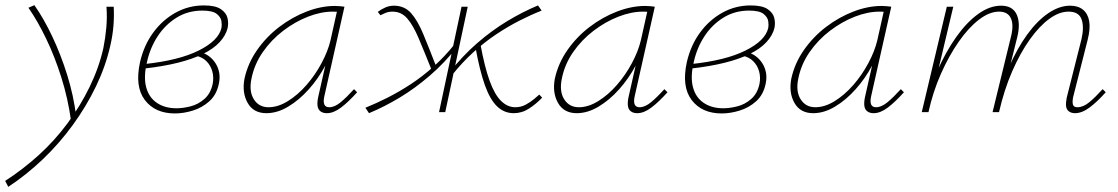

<svg xmlns="http://www.w3.org/2000/svg" viewBox="-72 -434 4327 743"><path d="M-40 289 -52 266Q15 223 77 167Q139 111 189 43.5Q239 -24 275 -98Q311 -172 328 -248Q336 -288 339.5 -328Q343 -368 340 -408H368Q370 -371 367 -334Q364 -297 355 -258Q337 -178 299.5 -100Q262 -22 209.5 50Q157 122 93.5 182.5Q30 243 -40 289ZM203 34Q191 -53 165.5 -134Q140 -215 106.5 -284.5Q73 -354 38 -404L61 -414Q97 -363 130 -293.5Q163 -224 188 -144Q213 -64 223 18Z M605 5Q528 5 488.5 -47Q449 -99 470 -194Q485 -259 521 -308Q557 -357 607.5 -385Q658 -413 717 -413Q761 -413 782 -399Q803 -385 808 -365.5Q813 -346 809 -326Q802 -297 778 -271Q754 -245 713 -225Q672 -205 615.5 -191Q559 -177 488 -169L486 -186Q620 -200 697 -238.5Q774 -277 785 -326Q787 -336 785 -351.5Q783 -367 767 -380Q751 -393 711 -393Q655 -393 611 -365.5Q567 -338 538 -293.5Q509 -249 497 -195Q483 -137 493.5 -97Q504 -57 535 -36Q566 -15 611 -15Q636 -15 665.5 -22.5Q695 -30 719 -51Q743 -72 751 -109Q756 -135 749.5 -158Q743 -181 727 -197Q711 -213 687 -218L703 -232Q721 -228 736 -217Q751 -206 761.5 -190Q772 -174 776 -154Q780 -134 775 -110Q766 -67 738 -42Q710 -17 674 -6Q638 5 605 5Z M959 4Q909 4 886.5 -35.5Q864 -75 874 -129Q887 -189 923 -240.5Q959 -292 1009 -330Q1059 -368 1115 -389.5Q1171 -411 1224 -411Q1235 -411 1244 -410Q1253 -409 1261 -408L1183 -61Q1174 -19 1202 -19Q1223 -19 1246.5 -38.5Q1270 -58 1298 -89L1310 -77Q1277 -40 1248 -18Q1219 4 1193 4Q1178 4 1168.5 -3Q1159 -10 1157 -23.5Q1155 -37 1159 -57L1201 -243L1224 -277Q1213 -229 1186.5 -179.5Q1160 -130 1123 -88.5Q1086 -47 1043.5 -21.5Q1001 4 959 4ZM967 -19Q1004 -19 1042.5 -43Q1081 -67 1114.5 -105.5Q1148 -144 1172.5 -190Q1197 -236 1207 -278L1234 -399L1247 -386Q1242 -388 1233 -388.5Q1224 -389 1216 -389Q1170 -389 1120 -369.5Q1070 -350 1024 -315Q978 -280 945 -232.5Q912 -185 901 -129Q891 -80 910.5 -49.5Q930 -19 967 -19Z M1356 4 1342 -17Q1384 -34 1428.5 -56.5Q1473 -79 1518 -108.5Q1563 -138 1606.5 -177Q1650 -216 1689 -265L1701 -257Q1649 -191 1591.5 -141.5Q1534 -92 1475 -56.5Q1416 -21 1356 4ZM1600 -159Q1570 -234 1548.5 -285Q1527 -336 1504 -362.5Q1481 -389 1447 -389Q1430 -389 1417.5 -383Q1405 -377 1400 -375L1390 -388Q1403 -398 1419 -405Q1435 -412 1452 -412Q1493 -412 1518.5 -383.5Q1544 -355 1566 -302Q1588 -249 1617 -174ZM1627 0 1714 -408H1738L1651 0ZM1677 -143 1665 -151Q1718 -218 1774.5 -267Q1831 -316 1890.5 -352Q1950 -388 2010 -413L2024 -393Q1981 -376 1937 -353.5Q1893 -331 1848 -301Q1803 -271 1760 -232Q1717 -193 1677 -143ZM1916 4Q1879 4 1851.5 -22.5Q1824 -49 1804 -105.5Q1784 -162 1768 -251L1787 -264Q1803 -176 1822.5 -122Q1842 -68 1867 -43.5Q1892 -19 1922 -19Q1944 -19 1962.5 -29Q1981 -39 1994.5 -50.5Q2008 -62 2015 -68L2026 -56Q2003 -32 1975.5 -14Q1948 4 1916 4Z M2160 4Q2110 4 2087.5 -35.5Q2065 -75 2075 -129Q2088 -189 2124 -240.5Q2160 -292 2210 -330Q2260 -368 2316 -389.5Q2372 -411 2425 -411Q2436 -411 2445 -410Q2454 -409 2462 -408L2384 -61Q2375 -19 2403 -19Q2424 -19 2447.5 -38.5Q2471 -58 2499 -89L2511 -77Q2478 -40 2449 -18Q2420 4 2394 4Q2379 4 2369.5 -3Q2360 -10 2358 -23.5Q2356 -37 2360 -57L2402 -243L2425 -277Q2414 -229 2387.5 -179.5Q2361 -130 2324 -88.5Q2287 -47 2244.5 -21.5Q2202 4 2160 4ZM2168 -19Q2205 -19 2243.5 -43Q2282 -67 2315.5 -105.5Q2349 -144 2373.5 -190Q2398 -236 2408 -278L2435 -399L2448 -386Q2443 -388 2434 -388.5Q2425 -389 2417 -389Q2371 -389 2321 -369.5Q2271 -350 2225 -315Q2179 -280 2146 -232.5Q2113 -185 2102 -129Q2092 -80 2111.5 -49.5Q2131 -19 2168 -19Z M2721 5Q2644 5 2604.5 -47Q2565 -99 2586 -194Q2601 -259 2637 -308Q2673 -357 2723.5 -385Q2774 -413 2833 -413Q2877 -413 2898 -399Q2919 -385 2924 -365.5Q2929 -346 2925 -326Q2918 -297 2894 -271Q2870 -245 2829 -225Q2788 -205 2731.5 -191Q2675 -177 2604 -169L2602 -186Q2736 -200 2813 -238.5Q2890 -277 2901 -326Q2903 -336 2901 -351.5Q2899 -367 2883 -380Q2867 -393 2827 -393Q2771 -393 2727 -365.5Q2683 -338 2654 -293.5Q2625 -249 2613 -195Q2599 -137 2609.5 -97Q2620 -57 2651 -36Q2682 -15 2727 -15Q2752 -15 2781.5 -22.5Q2811 -30 2835 -51Q2859 -72 2867 -109Q2872 -135 2865.5 -158Q2859 -181 2843 -197Q2827 -213 2803 -218L2819 -232Q2837 -228 2852 -217Q2867 -206 2877.5 -190Q2888 -174 2892 -154Q2896 -134 2891 -110Q2882 -67 2854 -42Q2826 -17 2790 -6Q2754 5 2721 5Z M3075 4Q3025 4 3002.5 -35.5Q2980 -75 2990 -129Q3003 -189 3039 -240.5Q3075 -292 3125 -330Q3175 -368 3231 -389.5Q3287 -411 3340 -411Q3351 -411 3360 -410Q3369 -409 3377 -408L3299 -61Q3290 -19 3318 -19Q3339 -19 3362.5 -38.5Q3386 -58 3414 -89L3426 -77Q3393 -40 3364 -18Q3335 4 3309 4Q3294 4 3284.5 -3Q3275 -10 3273 -23.5Q3271 -37 3275 -57L3317 -243L3340 -277Q3329 -229 3302.5 -179.5Q3276 -130 3239 -88.5Q3202 -47 3159.5 -21.5Q3117 4 3075 4ZM3083 -19Q3120 -19 3158.5 -43Q3197 -67 3230.5 -105.5Q3264 -144 3288.5 -190Q3313 -236 3323 -278L3350 -399L3363 -386Q3358 -388 3349 -388.5Q3340 -389 3332 -389Q3286 -389 3236 -369.5Q3186 -350 3140 -315Q3094 -280 3061 -232.5Q3028 -185 3017 -129Q3007 -80 3026.5 -49.5Q3046 -19 3083 -19Z M4088 4Q4074 4 4064.5 -3Q4055 -10 4053.5 -23Q4052 -36 4056 -56L4113 -282Q4124 -329 4113.5 -359Q4103 -389 4063 -389Q4027 -389 3988.5 -361Q3950 -333 3913 -281Q3876 -229 3845 -158Q3814 -87 3794 0H3775Q3798 -94 3831 -170.5Q3864 -247 3903.5 -301Q3943 -355 3985.5 -383.5Q4028 -412 4069 -412Q4100 -412 4119 -396.5Q4138 -381 4143 -352Q4148 -323 4137 -280L4081 -59Q4077 -40 4080 -29.5Q4083 -19 4097 -19Q4120 -19 4143.5 -38.5Q4167 -58 4195 -89L4207 -77Q4174 -40 4144.5 -18Q4115 4 4088 4ZM3495 0 3592 -408H3617L3520 0ZM3502 0Q3522 -84 3555 -159Q3588 -234 3628.5 -291Q3669 -348 3713.5 -380Q3758 -412 3802 -412Q3847 -412 3862.5 -377.5Q3878 -343 3864 -288L3792 0H3769L3839 -287Q3852 -335 3840.5 -362Q3829 -389 3794 -389Q3757 -389 3716.5 -358Q3676 -327 3638 -272.5Q3600 -218 3569 -148Q3538 -78 3521 0Z"/></svg>

Font: Ysabeau Office Thin
Style: Italic
Weight: 250
Italic angle: -12°
Designer: Christian Thalmann (Catharsis Fonts)
Version: Version 2.001;gftools[0.9.30]; featfreeze: tnum,lnum,ss02